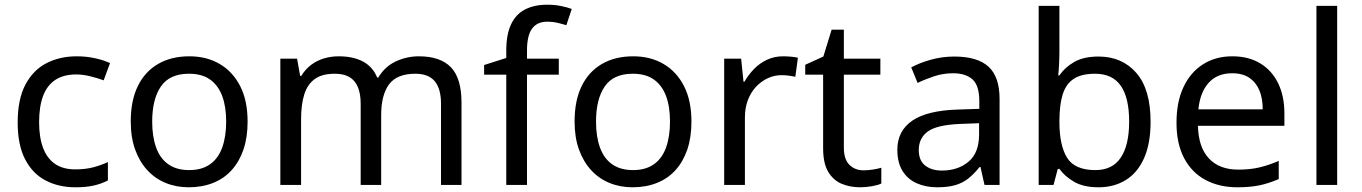

<svg xmlns="http://www.w3.org/2000/svg" viewBox="-20 -785 5781 815"><path d="M300 10Q229 10 173.5 -19Q118 -48 86.5 -109Q55 -170 55 -265Q55 -364 88 -426Q121 -488 177.5 -517Q234 -546 306 -546Q347 -546 385 -537.5Q423 -529 447 -517L420 -444Q396 -453 364 -461Q332 -469 304 -469Q250 -469 215 -446Q180 -423 163 -378Q146 -333 146 -266Q146 -202 163 -157Q180 -112 214 -89Q248 -66 299 -66Q343 -66 376.5 -75Q410 -84 438 -97V-19Q411 -5 378.5 2.5Q346 10 300 10Z M1031 -269Q1031 -202 1013.5 -150.5Q996 -99 963.5 -63Q931 -27 884.5 -8.5Q838 10 781 10Q728 10 683 -8.5Q638 -27 605 -63Q572 -99 553.5 -150.5Q535 -202 535 -269Q535 -358 565 -419.5Q595 -481 651 -513.5Q707 -546 784 -546Q857 -546 912.5 -513.5Q968 -481 999.5 -419.5Q1031 -358 1031 -269ZM626 -269Q626 -206 642.5 -159.5Q659 -113 694 -88Q729 -63 783 -63Q837 -63 872 -88Q907 -113 923.5 -159.5Q940 -206 940 -269Q940 -333 923 -378Q906 -423 871.5 -447.5Q837 -472 782 -472Q700 -472 663 -418Q626 -364 626 -269Z M1758 -546Q1849 -546 1894 -499.5Q1939 -453 1939 -349V0H1852V-345Q1852 -408 1825.5 -440Q1799 -472 1743 -472Q1665 -472 1631.5 -427Q1598 -382 1598 -296V0H1511V-345Q1511 -387 1499 -415.5Q1487 -444 1463 -458Q1439 -472 1401 -472Q1347 -472 1316 -449.5Q1285 -427 1271.5 -384Q1258 -341 1258 -278V0H1170V-536H1241L1254 -463H1259Q1276 -491 1300.5 -509.5Q1325 -528 1355 -537Q1385 -546 1417 -546Q1479 -546 1520.5 -524Q1562 -502 1581 -456H1586Q1613 -502 1659.5 -524Q1706 -546 1758 -546Z M2352 -468H2217V0H2129V-468H2035V-509L2129 -539V-570Q2129 -639 2149.5 -682Q2170 -725 2209 -745Q2248 -765 2303 -765Q2335 -765 2361.5 -759.5Q2388 -754 2407 -747L2384 -678Q2368 -683 2347 -688Q2326 -693 2304 -693Q2260 -693 2238.5 -663.5Q2217 -634 2217 -571V-536H2352Z M2915 -269Q2915 -202 2897.5 -150.5Q2880 -99 2847.5 -63Q2815 -27 2768.5 -8.5Q2722 10 2665 10Q2612 10 2567 -8.5Q2522 -27 2489 -63Q2456 -99 2437.5 -150.5Q2419 -202 2419 -269Q2419 -358 2449 -419.5Q2479 -481 2535 -513.5Q2591 -546 2668 -546Q2741 -546 2796.5 -513.5Q2852 -481 2883.5 -419.5Q2915 -358 2915 -269ZM2510 -269Q2510 -206 2526.5 -159.5Q2543 -113 2578 -88Q2613 -63 2667 -63Q2721 -63 2756 -88Q2791 -113 2807.5 -159.5Q2824 -206 2824 -269Q2824 -333 2807 -378Q2790 -423 2755.5 -447.5Q2721 -472 2666 -472Q2584 -472 2547 -418Q2510 -364 2510 -269Z M3304 -546Q3319 -546 3336.5 -544.5Q3354 -543 3367 -540L3356 -459Q3343 -462 3327.5 -464Q3312 -466 3298 -466Q3267 -466 3239 -453Q3211 -440 3189 -416.5Q3167 -393 3154.5 -360Q3142 -327 3142 -286V0H3054V-536H3126L3136 -438H3140Q3157 -468 3181 -492.5Q3205 -517 3236 -531.5Q3267 -546 3304 -546Z M3646 -62Q3666 -62 3687 -65.5Q3708 -69 3721 -73V-6Q3707 1 3681 5.5Q3655 10 3631 10Q3589 10 3553.5 -4.5Q3518 -19 3496 -55Q3474 -91 3474 -156V-468H3398V-510L3475 -545L3510 -659H3562V-536H3717V-468H3562V-158Q3562 -109 3585.5 -85.5Q3609 -62 3646 -62Z M4031 -545Q4129 -545 4176 -502Q4223 -459 4223 -365V0H4159L4142 -76H4138Q4115 -47 4090.5 -27.5Q4066 -8 4034.5 1Q4003 10 3958 10Q3910 10 3871.5 -7Q3833 -24 3811 -59.5Q3789 -95 3789 -149Q3789 -229 3852 -272.5Q3915 -316 4046 -320L4137 -323V-355Q4137 -422 4108 -448Q4079 -474 4026 -474Q3984 -474 3946 -461.5Q3908 -449 3875 -433L3848 -499Q3883 -518 3931 -531.5Q3979 -545 4031 -545ZM4057 -259Q3957 -255 3918.5 -227Q3880 -199 3880 -148Q3880 -103 3907.5 -82Q3935 -61 3978 -61Q4046 -61 4091 -98.5Q4136 -136 4136 -214V-262Z M4477 -575Q4477 -541 4475.5 -511.5Q4474 -482 4472 -465H4477Q4500 -499 4540 -522Q4580 -545 4643 -545Q4743 -545 4803.5 -475.5Q4864 -406 4864 -268Q4864 -176 4836.5 -114Q4809 -52 4759 -21Q4709 10 4643 10Q4580 10 4540 -13Q4500 -36 4477 -68H4470L4452 0H4389V-760H4477ZM4628 -472Q4571 -472 4538 -450.5Q4505 -429 4491 -384.5Q4477 -340 4477 -271V-267Q4477 -168 4509.5 -115.5Q4542 -63 4630 -63Q4702 -63 4737.5 -116Q4773 -169 4773 -269Q4773 -370 4737.5 -421Q4702 -472 4628 -472Z M5211 -546Q5280 -546 5329.5 -516Q5379 -486 5405.5 -431.5Q5432 -377 5432 -304V-251H5065Q5067 -160 5111.5 -112.5Q5156 -65 5236 -65Q5287 -65 5326.5 -74.5Q5366 -84 5408 -102V-25Q5367 -7 5327 1.5Q5287 10 5232 10Q5156 10 5097.5 -21Q5039 -52 5006.5 -113.5Q4974 -175 4974 -264Q4974 -352 5003.5 -415Q5033 -478 5086.5 -512Q5140 -546 5211 -546ZM5210 -474Q5147 -474 5110.5 -433.5Q5074 -393 5067 -321H5340Q5340 -367 5326 -401Q5312 -435 5283.5 -454.5Q5255 -474 5210 -474Z M5656 0H5568V-760H5656Z"/></svg>

Font: Noto Sans Kannada
Style: Regular
Weight: 400
Designer: Jelle Bosma - Monotype Design Team
Foundry: Monotype Imaging Inc.
Version: Version 2.003